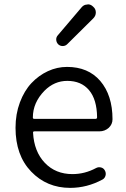

<svg xmlns="http://www.w3.org/2000/svg" viewBox="-20 -867 589 899"><path d="M308.6 12.7Q199.2 12.7 126 -63.5Q52.7 -139.6 52.7 -268.6Q52.7 -333 73.2 -387.7Q93.8 -442.4 127.4 -478Q161.1 -513.7 204.1 -533.7Q247.1 -553.7 293.9 -553.7Q392.6 -553.7 449.2 -488.3Q506.8 -420.9 506.8 -308.6Q506.8 -285.2 489.3 -268.6Q470.7 -252 445.3 -252H141.6Q133.8 -252 134.8 -245.1Q139.6 -157.2 189.9 -104.5Q240.2 -51.8 319.3 -51.8Q377 -51.8 429.7 -80.1Q440.4 -85.9 452.6 -83Q464.8 -80.1 470.7 -69.3Q477.5 -57.6 474.1 -44.9Q470.7 -32.2 460 -26.4Q387.7 12.7 308.6 12.7ZM133.8 -316.4Q133.8 -310.5 140.6 -310.5H427.7Q434.6 -310.5 434.6 -318.4Q434.6 -318.4 434.6 -318.4Q433.6 -401.4 397 -444.8Q360.4 -488.3 294.9 -488.3Q234.4 -488.3 188.5 -442.4Q133.8 -386.7 133.8 -316.4ZM294.9 -660.2Q286.1 -651.4 273.4 -651.4Q261.7 -651.4 252.9 -659.2Q243.2 -668.9 243.2 -682.6Q243.2 -693.4 251 -702.1L362.3 -833Q373 -845.7 388.7 -845.7Q389.6 -846.7 391.6 -846.7Q405.3 -846.7 416 -835.9Q428.7 -825.2 428.7 -808.6Q428.7 -793 417 -781.2Z"/></svg>

Font: Gen Jyuu Gothic P Normal
Style: Regular
Weight: 300
Designer: [Source Han Sans]
Ryoko NISHIZUKA  (kana & ideographs); Paul D. Hunt (Latin, Greek & Cyrillic); Wenlong ZHANG  (bopomofo
Version: Version 1.002.20150607